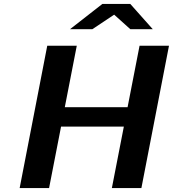

<svg xmlns="http://www.w3.org/2000/svg" viewBox="-20 -958 881 978"><path d="M758.3 -809.1H644L561.5 -883.3L450.2 -809.1H336.4L501.5 -938H643.6ZM700.2 0H549.8L610.8 -313H291L230 0H80.1L220.7 -725.1H371.1L310.1 -412.1H629.9L690.9 -725.1H840.8Z"/></svg>

Font: Aurulent Sans
Style: BoldItalic
Weight: 700
Italic angle: -11°
Version: Version 2007.05.04